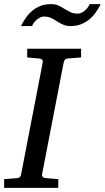

<svg xmlns="http://www.w3.org/2000/svg" viewBox="-35 -906 506 926"><path d="M292 -624Q282.2 -623 278.3 -618.4Q274.4 -613.8 272 -604L168 -65.9Q166.5 -58.6 170.4 -53.2Q174.3 -47.9 188 -46.9L246.1 -42V0H-15.1V-42L47.9 -46.9Q57.1 -47.9 61.3 -52.5Q65.4 -57.1 66.9 -65.9L170.9 -604Q172.4 -612.3 168.5 -617.7Q164.6 -623 151.9 -624L96.2 -628.9V-670.9H356V-628.9ZM450.7 -886.2Q439.9 -864.3 426 -845Q412.1 -825.7 394.3 -811.3Q376.5 -796.9 354.5 -788.6Q332.5 -780.3 305.7 -780.3Q285.2 -780.3 270 -786.9Q254.9 -793.5 239.3 -803.2Q232.9 -807.6 226.6 -811.5Q220.2 -815.4 212.6 -818.8Q205.1 -822.3 196 -824.2Q187 -826.2 175.3 -826.2Q168.9 -826.2 160.9 -822.8Q152.8 -819.3 145 -813.2Q137.2 -807.1 130.4 -798.8Q123.5 -790.5 119.6 -780.3H66.4Q76.7 -802.2 90.6 -821.5Q104.5 -840.8 122.1 -855.2Q139.6 -869.6 161.6 -877.9Q183.6 -886.2 210.4 -886.2Q231 -886.2 246.3 -879.6Q261.7 -873 277.3 -862.3Q290 -855 304.2 -847.7Q318.4 -840.3 341.3 -840.3Q348.1 -840.3 356.2 -843.8Q364.3 -847.2 372.1 -853.3Q379.9 -859.4 386.5 -867.7Q393.1 -876 397.5 -886.2Z"/></svg>

Font: Charis SIL Eur
Style: Italic
Weight: 400
Italic angle: -11°
Foundry: SIL International
Version: Version 5.000